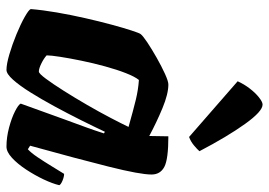

<svg xmlns="http://www.w3.org/2000/svg" viewBox="-139 -692 831 593"><g transform="rotate(90 276.5 -395.5)"><path d="M196 0Q178 0 147.5 -9Q117 -18 85.5 -31Q54 -44 32 -56.5Q10 -69 8 -75Q11 -112 18.5 -155.5Q26 -199 36 -243Q46 -287 56 -324Q66 -361 74 -385.5Q82 -410 85 -414Q90 -421 111 -435Q132 -449 158.5 -464Q185 -479 208 -489.5Q231 -500 241 -500Q270 -500 313.5 -482Q357 -464 400 -441L401 -500Q472 -500 495.5 -487.5Q519 -475 519 -448Q519 -413 495 -317Q471 -221 430 -73L441 -66Q452 -76 465.5 -96Q479 -116 493 -139Q507 -162 517 -178Q526 -178 538 -173Q550 -168 552 -163Q547 -142 534 -114.5Q521 -87 503.5 -60.5Q486 -34 467.5 -17Q449 0 433 0Q404 0 374 -8Q344 -16 323.5 -26.5Q303 -37 300 -44L348 -177Q355 -196 361 -212.5Q367 -229 374.5 -249.5Q382 -270 392 -301L387 -304Q371 -270 350.5 -229Q330 -188 308 -147.5Q286 -107 265 -73.5Q244 -40 226 -20Q208 0 196 0ZM201 -100Q207 -100 223 -121.5Q239 -143 260.5 -177Q282 -211 304 -249Q326 -287 344 -321.5Q362 -356 372 -377Q319 -392 288 -399.5Q257 -407 227 -409Q217 -397 206 -369Q195 -341 185 -304.5Q175 -268 167.5 -231.5Q160 -195 155.5 -166Q151 -137 151 -124Q161 -115 176.5 -107.5Q192 -100 201 -100ZM403 -564 231 -714Q240 -734 253.5 -751.5Q267 -769 281 -780Q295 -791 303 -791Q324 -791 363 -736.5Q402 -682 447 -596Q441 -589 429 -579Q417 -569 403 -564Z"/></g></svg>

Font: Texturina Black
Style: Italic
Weight: 900
Italic angle: -11°
Designer: Guillermo Torres Carreño
Foundry: Omnibus-Type
Version: Version 1.002; ttfautohint (v1.8.3)